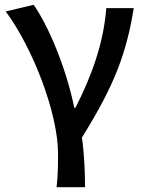

<svg xmlns="http://www.w3.org/2000/svg" viewBox="-20 -584 601 804"><path d="M217 200H336C336 137 333 59 323 -8C461 -229 510 -364 540 -550H425C414 -403 363 -264 296 -133H291C257 -300 183 -475 121 -564L4 -536C117 -384 223 -110 223 59C223 125 222 151 217 200Z"/></svg>

Font: Noto Sans Japanese Medium
Style: Regular
Weight: 500
Designer: Ryoko NISHIZUKA (kana & ideographs); Paul D. Hunt (Latin, Greek & Cyrillic); Wenlong ZHANG (bopomofo); Sandoll Communica
Foundry: Adobe Systems Incorporated
Version: Version 1.000;PS 1;hotconv 1.0.78;makeotf.lib2.5.61930